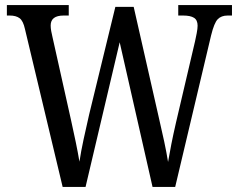

<svg xmlns="http://www.w3.org/2000/svg" viewBox="-20 -734 937 754"><path d="M78 -620Q71 -652 57 -662.5Q43 -673 18 -673H7V-714H250V-673H230Q179 -673 179 -634Q179 -624 181 -612.5Q183 -601 186 -589L259 -262Q269 -217 277.5 -176Q286 -135 292 -99Q298 -139 308 -185.5Q318 -232 330 -284L433 -707H505L604 -271Q616 -220 625 -177.5Q634 -135 640 -98Q646 -133 653 -168.5Q660 -204 671 -252L746 -572Q749 -585 752.5 -603.5Q756 -622 756 -633Q756 -655 742 -664Q728 -673 699 -673H680V-714H891V-673H874Q849 -673 835 -658.5Q821 -644 809 -595L668 0H579L450 -568L316 0H226Z"/></svg>

Font: Noto Serif Sinhala Condensed
Style: Regular
Weight: 400
Width: 3
Designer: Jelle Bosma - Monotype Design Team
Foundry: Monotype Imaging Inc.
Version: Version 2.007; ttfautohint (v1.8.4.7-5d5b)